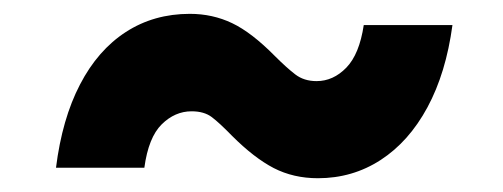

<svg xmlns="http://www.w3.org/2000/svg" viewBox="-20 -432 723 276"><path d="M60.5 -190.9Q69.3 -261.2 95 -310.5Q120.6 -359.9 160.9 -386Q201.2 -412.1 252.9 -412.1Q285.6 -412.1 313.7 -398.7Q341.8 -385.3 375.5 -351.1Q392.1 -334.5 404.5 -325Q417 -315.4 435.1 -315.4Q459 -315.4 477.8 -334.7Q496.6 -354 502.9 -396H630.4Q621.1 -327.1 594.5 -277.8Q567.9 -228.5 527.3 -202.1Q486.8 -175.8 437 -175.8Q401.9 -175.8 373.5 -190.4Q345.2 -205.1 313.5 -236.8Q295.4 -255.4 284.4 -263.7Q273.4 -272 255.4 -272Q231.4 -272 212.4 -253.2Q193.4 -234.4 187.5 -190.9Z"/></svg>

Font: Inter 17pt ExtraBold
Style: Italic
Weight: 800
Italic angle: -9.3988°
Version: Version 4.001;git-66647c0bb